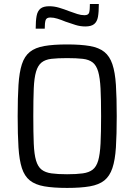

<svg xmlns="http://www.w3.org/2000/svg" viewBox="-20 -914 658 942"><path d="M309.2 8Q242 8 197.4 0.2Q152.8 -7.6 126.5 -28.7Q100.2 -49.8 87.4 -89.1Q74.7 -128.3 70.7 -190.8Q66.7 -253.3 66.7 -344Q66.7 -435.3 70.7 -497.5Q74.7 -559.7 87.4 -598.9Q100.2 -638.2 126.5 -659.3Q152.8 -680.4 197.4 -688.2Q242 -696 309.2 -696Q376.4 -696 421 -688.2Q465.5 -680.4 491.9 -659.3Q518.2 -638.2 531.4 -598.9Q544.7 -559.7 548.7 -497.5Q552.7 -435.3 552.7 -344Q552.7 -253.3 548.7 -190.8Q544.7 -128.3 531.4 -89.1Q518.2 -49.8 491.9 -28.7Q465.5 -7.6 421 0.2Q376.4 8 309.2 8ZM309.2 -59.1Q355.5 -59.1 386 -63.4Q416.5 -67.6 434.7 -81.7Q452.9 -95.8 461.8 -126.3Q470.6 -156.7 473.3 -209.8Q476 -262.8 476 -344Q476 -426.8 473.3 -479.3Q470.6 -531.8 461.8 -562.5Q452.9 -593.2 434.7 -607.6Q416.5 -621.9 386 -625.4Q355.5 -628.9 309.2 -628.9Q262.4 -628.9 232.4 -625.4Q202.4 -621.9 184.2 -607.6Q166 -593.2 156.9 -562.5Q147.8 -531.8 145.6 -479.3Q143.4 -426.8 143.4 -344Q143.4 -262.8 145.6 -209.8Q147.8 -156.7 156.9 -126.3Q166 -95.8 184.2 -81.7Q202.4 -67.6 232.4 -63.4Q262.4 -59.1 309.2 -59.1ZM155.1 -773.2Q155.1 -811.4 159.6 -835.7Q164.1 -859.9 178.5 -871.7Q192.9 -883.4 221.9 -883.4Q245.9 -883.4 270.3 -876.1Q294.6 -868.9 320.8 -858.6Q341.2 -851.3 359.3 -845.3Q377.5 -839.4 394.3 -839.4Q413.7 -839.4 417.4 -852.2Q421 -864.9 421 -894.4H464.9Q464.9 -855.7 460.7 -831.6Q456.4 -807.6 442 -795.9Q427.6 -784.2 398.7 -784.2Q373.7 -784.2 350.3 -791.6Q326.9 -799.1 301.2 -807.9Q280 -816.7 261.8 -822.4Q243.5 -828.1 226.8 -828.1Q207.9 -828.1 203.7 -814.9Q199.5 -801.6 199.5 -773.2Z"/></svg>

Font: Saira Thin SemiCondensed
Style: Regular
Weight: 100
Width: 4
Version: Version 1.101